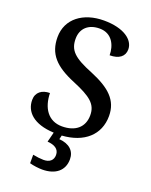

<svg xmlns="http://www.w3.org/2000/svg" viewBox="-174 -816 905 1148"><g transform="rotate(20 279.0 -242.0)"><path d="M240 240C325 240 376 197 376 126C376 73 340 39 275 34L281 9C420 0 507 -77 507 -197C507 -298 443 -355 320 -406C197 -455 161 -491 161 -564C161 -630 206 -670 276 -670C357 -670 386 -600 386 -540C445 -540 479 -566 479 -611C479 -671 412 -724 284 -724C153 -724 56 -653 56 -536C56 -430 112 -369 241 -316C356 -268 400 -234 400 -163C400 -88 349 -43 263 -43C174 -43 130 -113 128 -206C78 -206 42 -180 42 -131C42 -57 99 3 230 9L214 72C257 75 289 91 289 130C289 164 266 183 228 183C210 183 184 180 160 175V229C184 236 219 240 240 240Z"/></g></svg>

Font: Noto Serif Oriya Medium
Style: Regular
Weight: 500
Designer: David Williams
Foundry: Google LLC, David Williams
Version: Version 1.051